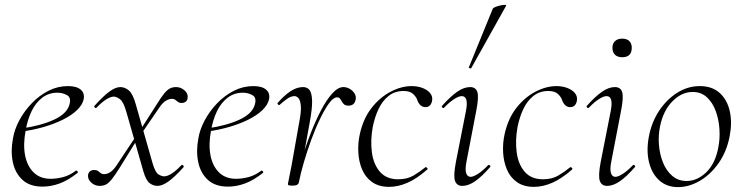

<svg xmlns="http://www.w3.org/2000/svg" viewBox="-20 -751 3035 785"><path d="M154 12Q102 12 72 -15.5Q42 -43 32.5 -88Q23 -133 33 -185Q39 -222 59.5 -260Q80 -298 110.5 -329.5Q141 -361 178.5 -380Q216 -399 258 -399Q293 -399 310 -384.5Q327 -370 322 -345Q317 -322 294.5 -300.5Q272 -279 236.5 -261.5Q201 -244 157.5 -231.5Q114 -219 67 -213L69 -226Q147 -237 200.5 -261.5Q254 -286 264 -324Q272 -352 254 -362Q236 -372 215 -372Q179 -372 152 -351Q125 -330 108.5 -295Q92 -260 85 -218Q74 -161 82.5 -116.5Q91 -72 117.5 -46Q144 -20 187 -20Q212 -20 238.5 -27Q265 -34 290 -53Q293 -55 296.5 -51Q300 -47 297 -44Q259 -14 224 -1Q189 12 154 12Z M624 9Q607 9 592 -2Q577 -13 566 -51L497 -292Q485 -335 470.5 -345.5Q456 -356 445 -356Q433 -356 415 -345Q397 -334 375 -311Q372 -307 367.5 -311.5Q363 -316 367 -319Q401 -357 426.5 -376Q452 -395 472 -395Q490 -395 506.5 -381.5Q523 -368 535 -325L604 -83Q615 -46 628 -38Q641 -30 651 -30Q664 -30 681.5 -41Q699 -52 721 -75Q725 -79 729 -74.5Q733 -70 730 -67Q696 -29 670 -10Q644 9 624 9ZM387 9Q368 9 353 -4.5Q338 -18 340 -36Q342 -46 348.5 -51Q355 -56 365 -56Q375 -56 380.5 -52Q386 -48 391.5 -43.5Q397 -39 406 -39Q417 -39 429 -46Q441 -53 454 -71L535 -193L543 -184L468 -63Q449 -33 436.5 -17.5Q424 -2 413 3.5Q402 9 387 9ZM547 -188 540 -198 620 -323Q639 -354 651.5 -369Q664 -384 675 -389.5Q686 -395 700 -395Q719 -395 734.5 -381.5Q750 -368 747 -350Q746 -340 739 -335Q732 -330 723 -330Q713 -330 707.5 -334.5Q702 -339 696.5 -343Q691 -347 682 -347Q672 -347 659 -339.5Q646 -332 634 -315Z M912 12Q860 12 830 -15.5Q800 -43 790.5 -88Q781 -133 791 -185Q797 -222 817.5 -260Q838 -298 868.5 -329.5Q899 -361 936.5 -380Q974 -399 1016 -399Q1051 -399 1068 -384.5Q1085 -370 1080 -345Q1075 -322 1052.5 -300.5Q1030 -279 994.5 -261.5Q959 -244 915.5 -231.5Q872 -219 825 -213L827 -226Q905 -237 958.5 -261.5Q1012 -286 1022 -324Q1030 -352 1012 -362Q994 -372 973 -372Q937 -372 910 -351Q883 -330 866.5 -295Q850 -260 843 -218Q832 -161 840.5 -116.5Q849 -72 875.5 -46Q902 -20 945 -20Q970 -20 996.5 -27Q1023 -34 1048 -53Q1051 -55 1054.5 -51Q1058 -47 1055 -44Q1017 -14 982 -1Q947 12 912 12Z M1202 -6 1192 -7Q1200 -50 1215 -102Q1230 -154 1250 -205.5Q1270 -257 1292.5 -300Q1315 -343 1338.5 -369Q1362 -395 1384 -395Q1397 -395 1409.5 -388Q1422 -381 1429.5 -369Q1437 -357 1434 -343Q1431 -330 1423.5 -324.5Q1416 -319 1405 -319Q1390 -319 1383.5 -327.5Q1377 -336 1372.5 -344.5Q1368 -353 1358 -353Q1343 -353 1325.5 -329Q1308 -305 1289 -266Q1270 -227 1253 -180.5Q1236 -134 1222.5 -88Q1209 -42 1202 -6ZM1177 8Q1164 8 1160.5 6.5Q1157 5 1157 2Q1157 -1 1162.5 -26.5Q1168 -52 1172 -74L1203 -249Q1212 -295 1210 -318Q1208 -341 1200.5 -349.5Q1193 -358 1184 -358Q1169 -358 1152.5 -346Q1136 -334 1123 -322Q1121 -320 1117 -323.5Q1113 -327 1115 -330Q1143 -362 1168.5 -378.5Q1194 -395 1219 -395Q1236 -395 1245.5 -383Q1255 -371 1256 -339.5Q1257 -308 1246 -249L1202 -6Q1200 8 1177 8Z M1571 13Q1529 13 1501.5 -6.5Q1474 -26 1460.5 -58Q1447 -90 1445 -128Q1443 -166 1451 -202Q1465 -266 1499 -309.5Q1533 -353 1577 -376Q1621 -399 1663 -399Q1687 -399 1707 -391.5Q1727 -384 1738 -371Q1749 -358 1747 -342Q1746 -331 1739.5 -322Q1733 -313 1719 -313Q1708 -313 1699.5 -320.5Q1691 -328 1686 -342Q1683 -353 1670 -366Q1657 -379 1630 -379Q1594 -379 1568.5 -358.5Q1543 -338 1527.5 -305Q1512 -272 1504 -232Q1494 -177 1500.5 -128Q1507 -79 1533.5 -48.5Q1560 -18 1608 -18Q1645 -18 1671 -33.5Q1697 -49 1719 -67Q1722 -69 1726 -65Q1730 -61 1727 -58Q1685 -21 1646.5 -4Q1608 13 1571 13Z M1870 9Q1848 9 1840.5 -11Q1833 -31 1844 -89L1885 -297Q1897 -358 1868 -358Q1856 -358 1837 -346Q1818 -334 1796 -311Q1793 -307 1788.5 -311.5Q1784 -316 1788 -319Q1822 -357 1849.5 -376Q1877 -395 1902 -395Q1926 -395 1932 -373.5Q1938 -352 1927 -297L1887 -89Q1881 -58 1886 -43Q1891 -28 1904 -28Q1915 -28 1934 -40Q1953 -52 1975 -75Q1979 -79 1983 -74.5Q1987 -70 1983 -67Q1950 -29 1922.5 -10Q1895 9 1870 9ZM1907 -473Q1906 -470 1900.5 -472Q1895 -474 1897 -476L1995 -716Q1997 -719 2005.5 -722.5Q2014 -726 2025 -728.5Q2036 -731 2043.5 -731Q2051 -731 2049 -727Z M2163 13Q2121 13 2093.5 -6.5Q2066 -26 2052.5 -58Q2039 -90 2037 -128Q2035 -166 2043 -202Q2057 -266 2091 -309.5Q2125 -353 2169 -376Q2213 -399 2255 -399Q2279 -399 2299 -391.5Q2319 -384 2330 -371Q2341 -358 2339 -342Q2338 -331 2331.5 -322Q2325 -313 2311 -313Q2300 -313 2291.5 -320.5Q2283 -328 2278 -342Q2275 -353 2262 -366Q2249 -379 2222 -379Q2186 -379 2160.5 -358.5Q2135 -338 2119.5 -305Q2104 -272 2096 -232Q2086 -177 2092.5 -128Q2099 -79 2125.5 -48.5Q2152 -18 2200 -18Q2237 -18 2263 -33.5Q2289 -49 2311 -67Q2314 -69 2318 -65Q2322 -61 2319 -58Q2277 -21 2238.5 -4Q2200 13 2163 13Z M2462 9Q2440 9 2432.5 -11Q2425 -31 2436 -89L2477 -297Q2489 -358 2460 -358Q2448 -358 2429 -346Q2410 -334 2388 -311Q2385 -307 2380.5 -311.5Q2376 -316 2380 -319Q2414 -357 2441.5 -376Q2469 -395 2494 -395Q2518 -395 2524 -373.5Q2530 -352 2519 -297L2479 -89Q2473 -58 2478 -43Q2483 -28 2496 -28Q2507 -28 2526 -40Q2545 -52 2567 -75Q2571 -79 2575 -74.5Q2579 -70 2575 -67Q2542 -29 2514.5 -10Q2487 9 2462 9ZM2524 -517Q2505 -517 2494.5 -527Q2484 -537 2484 -556Q2484 -573 2494.5 -583Q2505 -593 2524 -593Q2543 -593 2553 -583Q2563 -573 2563 -556Q2563 -517 2524 -517Z M2752 14Q2706 14 2675.5 -13.5Q2645 -41 2633.5 -88Q2622 -135 2633 -193Q2644 -251 2674.5 -297.5Q2705 -344 2748.5 -371.5Q2792 -399 2841 -399Q2892 -399 2923 -370.5Q2954 -342 2964 -295Q2974 -248 2963 -193Q2951 -131 2918 -84Q2885 -37 2841 -11.5Q2797 14 2752 14ZM2787 -11Q2831 -11 2868 -47Q2905 -83 2917 -149Q2924 -184 2921.5 -223Q2919 -262 2906.5 -296.5Q2894 -331 2870.5 -353Q2847 -375 2812 -375Q2767 -375 2729.5 -337Q2692 -299 2679 -236Q2671 -199 2674 -160Q2677 -121 2690.5 -87Q2704 -53 2728.5 -32Q2753 -11 2787 -11Z"/></svg>

Font: Cormorant Light Light
Style: Italic
Weight: 300
Italic angle: -10°
Version: Version 4.000